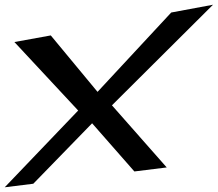

<svg xmlns="http://www.w3.org/2000/svg" viewBox="-135 -749 922 813"><path d="M571 -40 339 -303 767 -729 590 -696 278 -360 80 -599 -74 -571 196 -281 -115 44 6 29 255 -227 434 -23Z"/></svg>

Font: Gamestation Warped
Style: Italic
Weight: 400
Designer: Jonas Hecksher
Foundry: Jonas Hecksher, Playtypeª, e-types AS
Version: Version 1.003